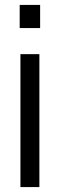

<svg xmlns="http://www.w3.org/2000/svg" viewBox="-20 -760 243 780"><path d="M63 0V-540H140V0ZM60 -646V-740H143V-646Z"/></svg>

Font: Pathway Gothic One
Style: Regular
Weight: 400
Version: Version 1.003; ttfautohint (v1.8.4.7-5d5b);gftools[0.9.26]